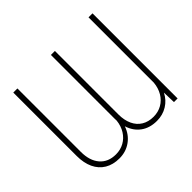

<svg xmlns="http://www.w3.org/2000/svg" viewBox="-164 -913 1128 1128"><g transform="rotate(-45 400.0 -349.5)"><path d="M70.3 -707H104.5V-179.7Q104.5 -106.9 140.4 -65.2Q176.3 -23.4 240.2 -23.4Q278.3 -23.4 309.1 -40.5Q339.8 -57.6 359.4 -88.9Q378.9 -120.1 383.3 -160.6L382.8 -179.7V-707H416V-179.7Q416 -131.3 432.4 -96.2Q448.7 -61 479.5 -42.2Q510.3 -23.4 552.7 -23.4Q591.3 -23.4 622.3 -41Q653.3 -58.6 672.4 -90.6Q691.4 -122.6 695.3 -164.1V-707H728.5V0H698.2L695.8 -81.1Q675.3 -39.6 636.7 -15.9Q598.1 7.8 549.8 7.8Q490.7 7.8 450.4 -21.5Q410.2 -50.8 393.6 -103.5Q376 -52.2 334.5 -22.2Q293 7.8 238.3 7.8Q185.5 7.8 147.7 -14.9Q109.9 -37.6 90.1 -79.8Q70.3 -122.1 70.3 -179.7Z"/></g></svg>

Font: Pretendard Thin
Style: Regular
Weight: 100
Designer: Base glyphs from Inter by Rasmus Andersson; Hangeul glyphs from Noto Sans CJK(Source Han Sans) by Jang Soo-young and Kan
Foundry: Kil Hyung-jin
Version: Version 1.309